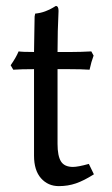

<svg xmlns="http://www.w3.org/2000/svg" viewBox="-20 -613 380 650"><path d="M95.2 -437Q95.2 -462.9 96.2 -500Q97.2 -537.1 97.2 -557.1L99.1 -566.9Q117.7 -568.8 133.3 -574.7Q148.9 -580.6 158.7 -586.7Q168.5 -592.8 168.9 -592.8Q178.2 -592.8 178.2 -576.2Q174.8 -508.3 174.8 -437H221.2Q252.9 -437 289.1 -439L296.9 -424.8Q289.1 -404.3 283.2 -377Q256.8 -378.9 211.9 -378.9H174.8V-126Q174.8 -85 186.5 -66.4Q198.2 -47.9 227.1 -47.9Q244.1 -47.9 280.8 -58.1L297.9 -22.9Q264.2 -1.5 237.1 7.8Q210 17.1 179.2 17.1Q142.6 17.1 118.9 -9.5Q95.2 -36.1 95.2 -85.9V-378.9Q51.3 -378.9 24.9 -377L16.1 -392.1Q34.2 -418 43 -439Q55.2 -437 95.2 -437Z"/></svg>

Font: Linear Smooth Low Contrast
Style: Regular
Weight: 500
Designer: Philipp H. Poll, Flanker
Foundry: Philipp H. Poll, reworked by Flanker
Version: Version 1.010 | FøM Fix